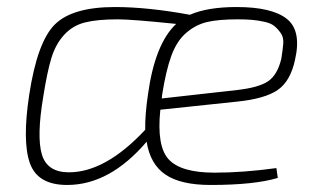

<svg xmlns="http://www.w3.org/2000/svg" viewBox="-20 -514 912 546"><path d="M766 -36 770 -8Q703 12 579 12Q494 12 450.5 -17.5Q407 -47 397 -111Q292 12 171 12Q87 12 65 -50Q43 -112 63 -244Q86 -395 136 -444.5Q186 -494 307 -494Q400 -494 520 -472Q570 -494 653 -494Q753 -494 795.5 -460.5Q838 -427 819 -344Q806 -283 769.5 -258Q733 -233 654 -225L436 -202Q425 -98 460 -60.5Q495 -23 590 -23Q671 -23 766 -36ZM176 -24Q280 -24 393 -145Q392 -186 401 -247Q421 -390 481 -446Q355 -459 315 -459Q256 -459 221 -450Q186 -441 162 -414.5Q138 -388 126 -348.5Q114 -309 103 -239Q84 -126 99 -75Q114 -24 176 -24ZM440 -234 654 -258Q716 -265 742.5 -283Q769 -301 780 -347Q784 -372 785.5 -390Q787 -408 778 -420.5Q769 -433 759.5 -440.5Q750 -448 732 -452Q714 -456 697 -457.5Q680 -459 656 -459Q602 -459 569.5 -451.5Q537 -444 510 -421Q483 -398 467.5 -356Q452 -314 441 -244Z"/></svg>

Font: Exo 2.0 Extra Light
Style: Italic
Weight: 250
Italic angle: -8°
Designer: Natanael Gama
Version: Version 1.001;PS 001.001;hotconv 1.0.70;makeotf.lib2.5.58329